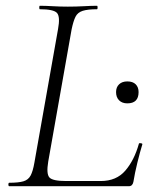

<svg xmlns="http://www.w3.org/2000/svg" viewBox="-20 -645 534 665"><path d="M12 0Q9 0 9 -6Q9 -12 12 -12Q44 -12 61 -17Q78 -22 86 -37Q94 -52 99 -81L181 -544Q189 -587 177.5 -600Q166 -613 118 -613Q116 -613 116 -619Q116 -625 118 -625Q138 -625 162.5 -623.5Q187 -622 215 -622Q244 -622 270.5 -623.5Q297 -625 316 -625Q318 -625 318 -619Q318 -613 316 -613Q284 -613 266.5 -607.5Q249 -602 241.5 -587Q234 -572 228 -543L147 -85Q140 -43 151 -30.5Q162 -18 209 -18H329Q383 -18 414 -54Q445 -90 461 -147Q461 -150 467.5 -149Q474 -148 473 -145Q465 -119 456 -82.5Q447 -46 442 -15Q439 0 426 0ZM421 -287Q403 -287 392.5 -297.5Q382 -308 382 -326Q382 -343 392.5 -353Q403 -363 421 -363Q440 -363 450 -353Q460 -343 460 -326Q460 -287 421 -287Z"/></svg>

Font: Cormorant Garamond Light Light
Style: Italic
Weight: 300
Italic angle: -10°
Version: Version 4.001